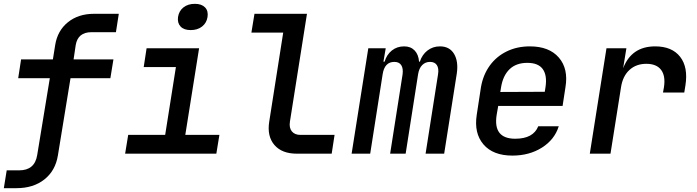

<svg xmlns="http://www.w3.org/2000/svg" viewBox="-20 -802 3640 1002"><path d="M0 180 15 87H80Q161 87 174 8L240 -394H75L90 -492H256L268 -567Q280 -642 334.5 -686Q389 -730 471 -730H600L585 -634H457Q386 -634 375 -566L364 -492H572L556 -394H348L282 10Q269 89 211.5 134.5Q154 180 66 180Z M633 0 649 -98H842L898 -452H730L745 -550H1019L947 -98H1125L1109 0ZM975 -645Q940 -645 922.5 -663.5Q905 -682 909 -713Q914 -745 937.5 -763.5Q961 -782 997 -782Q1032 -782 1050 -763.5Q1068 -745 1063 -713Q1058 -682 1034.5 -663.5Q1011 -645 975 -645Z M1529 0Q1451 0 1412 -45.5Q1373 -91 1385 -167L1458 -632H1292L1308 -730H1582L1493 -167Q1488 -135 1503 -116.5Q1518 -98 1548 -98H1726L1711 0Z M1815 0 1902 -550H1993L1981 -480H1987Q1998 -517 2025 -538.5Q2052 -560 2089 -560Q2123 -560 2143.5 -539Q2164 -518 2167 -480H2171Q2183 -517 2211 -538.5Q2239 -560 2276 -560Q2326 -560 2349.5 -521Q2373 -482 2364 -419L2298 0H2201L2266 -414Q2271 -445 2260 -462Q2249 -479 2224 -479Q2200 -479 2183.5 -462.5Q2167 -446 2162 -415L2097 0H2016L2081 -414Q2085 -445 2074 -462Q2063 -479 2038 -479Q1987 -479 1977 -415L1912 0Z M2654 10Q2553 10 2503 -48.5Q2453 -107 2468 -203L2490 -347Q2501 -411 2535.5 -459Q2570 -507 2624 -533.5Q2678 -560 2745 -560Q2846 -560 2896.5 -501.5Q2947 -443 2931 -347L2916 -249H2580L2572 -203Q2552 -78 2669 -78Q2763 -78 2789 -143H2896Q2874 -73 2808 -31.5Q2742 10 2654 10ZM2595 -347 2591 -322 2823 -323 2827 -348Q2836 -409 2812.5 -441.5Q2789 -474 2732 -474Q2674 -474 2639.5 -441Q2605 -408 2595 -347Z M3058 0 3145 -550H3249L3232 -446Q3276 -560 3399 -560Q3487 -560 3529.5 -505.5Q3572 -451 3557 -356L3551 -319H3440L3445 -347Q3454 -406 3430 -437.5Q3406 -469 3353 -469Q3300 -469 3265 -437Q3230 -405 3221 -347L3166 0Z"/></svg>

Font: NKDuy Mono SemiBold
Style: Italic
Weight: 600
Italic angle: -9°
Monospace: yes
Designer: NKDuy
Foundry: NKDuy
Version: Version 2.251; ttfautohint (v1.8.4.7-5d5b)